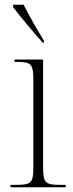

<svg xmlns="http://www.w3.org/2000/svg" viewBox="-20 -786 306 806"><path d="M160 -606H164V-616C135 -663 102 -721 79 -766H35V-756C61 -721 120 -651 160 -606ZM24 0H256V-10H235C169 -10 161 -18 161 -86V-536H41V-526H53C111 -526 120 -517 120 -450V-85C120 -17 111 -10 46 -10H24Z"/></svg>

Font: Noto Serif Display SemiCondensed ExtraLight
Style: Regular
Weight: 200
Width: 4
Designer: Monotype Design Team
Foundry: Monotype Imaging Inc.
Version: Version 2.009